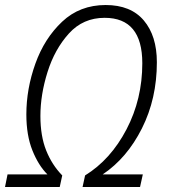

<svg xmlns="http://www.w3.org/2000/svg" viewBox="-43 -745 674 765"><path d="M195 0 205 -46Q164 -88 141 -145.5Q118 -203 118 -283Q118 -368 146.5 -458.5Q175 -549 231.5 -611.5Q288 -674 374 -674Q524 -674 524 -493Q524 -350 461 -229.5Q398 -109 296 -46L286 0H515L526 -50H366Q463 -115 522.5 -233.5Q582 -352 582 -497Q582 -602 530 -663.5Q478 -725 378 -725Q275 -725 204.5 -658.5Q134 -592 98 -491.5Q62 -391 62 -289Q62 -206 86 -146Q110 -86 146 -50H-13L-23 0Z"/></svg>

Font: Noto Sans UI SemiCondensed Light
Style: Italic
Weight: 300
Width: 4
Designer: Monotype Design Team
Foundry: Monotype Imaging Inc.
Version: 1.001